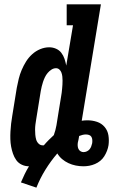

<svg xmlns="http://www.w3.org/2000/svg" viewBox="-20 -755 540 881"><path d="M147 106 76 82Q84 63 93 44.5Q102 26 113 8Q95 8 79.5 0.5Q64 -7 54.5 -20.5Q45 -34 39.5 -50Q34 -66 31 -82.5Q28 -99 27.5 -116.5Q27 -134 28 -152Q29 -170 31 -187.5Q33 -205 36 -222L57 -352Q61 -373 66 -393.5Q71 -414 79.5 -434Q88 -454 99.5 -472.5Q111 -491 127.5 -506Q144 -521 164.5 -529.5Q185 -538 206 -538Q222 -538 237 -531.5Q252 -525 261.5 -512.5Q271 -500 276 -485Q281 -470 284 -454L315 -639H286V-735H443L355 -201Q361 -202 368 -202.5Q375 -203 381 -203Q404 -203 425 -196Q446 -189 460 -172.5Q474 -156 477.5 -134Q481 -112 478 -89Q476 -76 471 -63Q466 -50 458.5 -38Q451 -26 440 -17Q429 -8 416 -2.5Q403 3 390 5.5Q377 8 363 8Q345 8 327.5 4.5Q310 1 294 -6.5Q278 -14 265 -25Q252 -36 243 -51Q213 -16 188.5 23.5Q164 63 147 106ZM177 -88Q178 -88 179 -88Q180 -88 181 -88Q192 -101 203.5 -112.5Q215 -124 227 -135Q231 -146 234 -157.5Q237 -169 239 -180Q244 -213 249.5 -245.5Q255 -278 260 -310Q262 -320 263 -329Q264 -338 265 -347.5Q266 -357 266.5 -366.5Q267 -376 267 -385.5Q267 -395 266 -404Q265 -413 262 -421.5Q259 -430 252.5 -436Q246 -442 237 -442Q226 -442 216 -435.5Q206 -429 198.5 -420Q191 -411 186 -400.5Q181 -390 177.5 -379.5Q174 -369 171.5 -358.5Q169 -348 167 -337L146 -207Q144 -195 142.5 -183.5Q141 -172 141 -160Q141 -148 142 -136.5Q143 -125 146 -114.5Q149 -104 157 -96Q165 -88 177 -88ZM363 -57Q371 -57 378.5 -60.5Q386 -64 391 -70Q396 -76 398.5 -83Q401 -90 403 -98Q404 -105 403.5 -113Q403 -121 399.5 -127Q396 -133 389 -135.5Q382 -138 374 -138Q366 -138 358.5 -136Q351 -134 343 -131V-130Q342 -123 340.5 -115.5Q339 -108 337 -100Q336 -93 336.5 -85.5Q337 -78 340 -71.5Q343 -65 349.5 -61Q356 -57 363 -57Z"/></svg>

Font: Iosevka Curly Slab Oblique
Style: Bold
Weight: 700
Italic angle: -9°
Monospace: yes
Designer: Belleve Invis
Foundry: Belleve Invis
Version: Version 11.1.0; ttfautohint (v1.8.3)